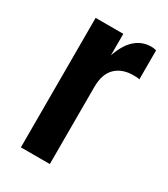

<svg xmlns="http://www.w3.org/2000/svg" viewBox="-137 -587 574 655"><g transform="rotate(30 150.0 -260.0)"><path d="M51 0V-510H160V-391H165V0ZM165 -303 149 -388Q166 -458 195 -489Q224 -520 265 -520Q276 -520 285 -517V-403Q282 -404 276 -404.5Q270 -405 261 -405Q217 -405 191 -380Q165 -355 165 -303Z"/></g></svg>

Font: Instrument Sans Condensed SemiBold
Style: Regular
Weight: 600
Width: 3
Designer: Rodrigo Fuenzalida
Foundry: fragTYPE
Version: Version 1.000;gftools[0.9.28]